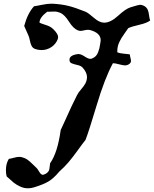

<svg xmlns="http://www.w3.org/2000/svg" viewBox="-20 -760 823 1027"><path d="M680.7 -434.6Q680.7 -423.8 670.4 -417Q660.2 -410.2 648.4 -410.2Q638.7 -410.2 617.2 -416Q595.7 -421.9 584 -421.9Q540 -340.8 497.6 -198.7Q455.1 -56.6 437.5 -11.7Q418.9 11.7 394 46.4Q369.1 81.1 347.2 106.9Q325.2 132.8 296.9 158.2Q265.6 195.3 238.8 210.9Q211.9 226.6 168 240.2Q147.5 247.1 127.9 247.1Q107.4 247.1 86.9 237.3Q66.4 227.5 53.7 217.3Q41 207 15.6 183.6Q11.7 168.9 11.7 149.4Q11.7 115.2 27.3 89.8Q36.1 88.9 53.7 84Q71.3 79.1 82 79.1Q91.8 79.1 97.7 81.1Q113.3 85 125 92.8Q136.7 100.6 151.4 115.2Q166 129.9 173.8 136.7Q179.7 141.6 185.5 151.9Q191.4 162.1 196.8 168.5Q202.1 174.8 209 174.8Q212.9 174.8 214.8 173.8Q226.6 169.9 233.4 163.1Q240.2 156.2 242.2 151.4Q244.1 146.5 245.6 132.8Q247.1 119.1 248 113.3Q288.1 56.6 304.7 -64.5Q316.4 -88.9 333 -126Q349.6 -163.1 362.8 -191.4Q376 -219.7 392.6 -252Q399.4 -265.6 413.6 -281.7Q427.7 -297.9 436 -312.5Q444.3 -327.1 445.3 -345.7V-348.6Q445.3 -372.1 421.9 -398.4Q413.1 -408.2 395 -412.1Q377 -416 364.3 -420.9Q351.6 -425.8 351.6 -439.5V-440.4Q351.6 -464.8 396.5 -470.7H401.4Q413.1 -470.7 432.6 -458Q452.1 -445.3 461.9 -445.3Q468.8 -445.3 472.7 -447.3Q484.4 -452.1 492.2 -460Q500 -467.8 504.9 -481Q509.8 -494.1 511.7 -502.4Q513.7 -510.7 516.6 -529.3Q518.6 -541 518.6 -544.9Q518.6 -584 460.9 -599.6Q457 -600.6 450.2 -600.6Q442.4 -600.6 429.7 -597.7Q417 -594.7 411.1 -594.7Q404.3 -594.7 396.5 -597.7Q372.1 -607.4 349.1 -644Q326.2 -680.7 302.7 -691.4Q286.1 -698.2 271.5 -698.2Q266.6 -698.2 257.3 -697.8Q248 -697.3 242.2 -697.3H232.4Q191.4 -666 191.4 -639.6V-638.7Q201.2 -633.8 217.3 -628.9Q233.4 -624 244.6 -618.7Q255.9 -613.3 265.6 -603.5Q291 -578.1 291 -561.5Q291 -558.6 289.1 -550.8Q278.3 -523.4 254.4 -507.8Q230.5 -492.2 202.1 -492.2Q183.6 -492.2 168 -498Q155.3 -502.9 149.4 -513.7Q143.6 -524.4 140.1 -542Q136.7 -559.6 132.8 -568.4Q123 -588.9 109.4 -621.1Q127.9 -689.5 162.1 -726.6Q171.9 -727.5 202.6 -733.9Q233.4 -740.2 252.9 -740.2H261.7Q311.5 -737.3 347.7 -728Q383.8 -718.8 437.5 -697.3Q453.1 -690.4 482.4 -664.6Q511.7 -638.7 537.1 -638.7Q571.3 -638.7 611.8 -675.8Q652.3 -712.9 677.7 -720.7Q721.7 -734.4 728.5 -734.4Q740.2 -734.4 753.9 -726.6Q765.6 -718.8 770.5 -707Q775.4 -695.3 777.3 -678.2Q779.3 -661.1 783.2 -650.4Q765.6 -636.7 725.1 -627.4Q684.6 -618.2 666 -609.4Q664.1 -605.5 645.5 -580.1Q627 -554.7 617.2 -532.7Q607.4 -510.7 607.4 -486.3V-480.5Q620.1 -474.6 643.1 -472.7Q666 -470.7 674.8 -468.8Q674.8 -461.9 677.7 -450.7Q680.7 -439.5 680.7 -434.6Z"/></svg>

Font: Essays1743
Style: Italic
Weight: 500
Italic angle: -10°
Designer: Based on the typeface in a 1743 English translation of the essays of Montaigne.  PostScript/TrueType font designed by Jo
Version: Version 002.100